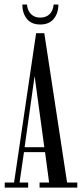

<svg xmlns="http://www.w3.org/2000/svg" viewBox="-20 -852 371 872"><path d="M162.6 -740.7Q122.6 -740.7 102.1 -766.4Q81.5 -792 81.5 -831.5H102.5Q105 -803.2 121.1 -787.6Q137.2 -772 162.6 -772Q189 -772 205.1 -787.6Q221.2 -803.2 223.6 -831.5H245.1Q245.1 -792 224.1 -766.4Q203.1 -740.7 162.6 -740.7ZM1.5 0V-22.9H43.9L144 -701.2H181.2L284.7 -22.9H331.1V0H159.7V-22.9H203.1L184.6 -161.1H88.9L68.8 -22.9H107.9V0ZM91.8 -183.6H181.2L137.2 -506.8Z"/></svg>

Font: Imbue
Style: Regular
Weight: 400
Designer: Tyler Finck
Foundry: Etcetera Type Company
Version: Version 0.910